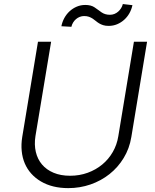

<svg xmlns="http://www.w3.org/2000/svg" viewBox="-20 -938 784 970"><path d="M92.3 -245.7 171.9 -727.3H238.3L159.1 -250.4Q152.3 -207 161 -170.3Q169.7 -133.5 192.3 -106.9Q214.8 -80.3 250.7 -65.2Q286.6 -50.1 334.2 -50.1Q381.7 -50.1 423.1 -65.2Q464.5 -80.3 496.6 -106.9Q528.8 -133.5 549.9 -170.3Q571 -207 577.8 -250.4L656.6 -727.3H723L643.5 -245.7Q633.9 -187.5 604.9 -139.9Q576 -92.3 533.2 -58.4Q490.4 -24.5 437 -6Q383.5 12.4 324.9 12.4Q244 12.4 186.8 -21.3Q158.4 -38 137.8 -61.1Q117.2 -84.2 105.1 -112.7Q93 -141.3 89.7 -174.9Q86.3 -208.5 92.3 -245.7ZM410.9 -913Q440.3 -913 458.1 -900.6Q467 -894.5 475.7 -888.1Q484.4 -881.7 492.9 -875.7Q510.7 -863.3 535.5 -863.3Q547.2 -863.3 557.9 -867.5Q568.5 -871.8 577.1 -879.3Q585.6 -886.7 591.8 -896.7Q598 -906.6 600.5 -917.6L649.1 -911.9Q644.5 -890.3 633.9 -871.3Q623.2 -852.3 607.4 -838.1Q591.6 -823.9 571.7 -815.5Q551.8 -807.2 528.8 -807.2Q512.8 -807.2 501.2 -810.9Q489.7 -814.6 480.6 -820.1Q471.6 -825.6 464.1 -832Q456.7 -838.4 448.2 -843.9Q439.6 -849.4 429.5 -853.2Q419.4 -856.9 404.8 -856.9Q393.5 -856.9 383 -852.8Q372.5 -848.7 364 -841.4Q355.5 -834.2 349.4 -824.2Q343.4 -814.3 340.6 -802.6L290.1 -805.4Q294.4 -827.4 305 -846.9Q315.7 -866.5 331.5 -881Q347.3 -895.6 367.5 -904.3Q387.8 -913 410.9 -913Z"/></svg>

Font: Inter P Light
Style: Italic
Weight: 300
Italic angle: 9.39999°
Designer: Rasmus Andersson
Foundry: rsms
Version: Version 3.018;git-588b23468